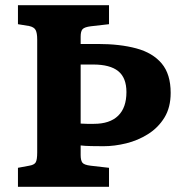

<svg xmlns="http://www.w3.org/2000/svg" viewBox="-20 -718 699 738"><path d="M49 0V-73L92 -81Q111 -84 117 -93.5Q123 -103 123 -132V-566Q123 -591 117 -602.5Q111 -614 92 -618L49 -625V-698H399V-625L329 -617Q305 -614 297.5 -606Q290 -598 290 -577V-549H356Q441 -549 504 -532Q567 -515 601.5 -474Q636 -433 636 -361Q636 -305 612 -266Q588 -227 549 -202.5Q510 -178 465 -167Q420 -156 378 -156Q356 -156 330.5 -156.5Q305 -157 290 -159V-122Q290 -102 296.5 -93Q303 -84 329 -81L399 -73V0ZM290 -243Q301 -242 314.5 -242Q328 -242 341 -242Q402 -242 434 -273Q466 -304 466 -364Q466 -419 434.5 -444.5Q403 -470 338 -470H290Z"/></svg>

Font: Literata 12pt
Style: Bold
Weight: 700
Designer: Latin by Veronika Burian and Jose Scaglione. Greek by Irene Vlachou. Cyrillic by Vera Evstafieva.
Foundry: TypeTogether
Version: Version 3.002